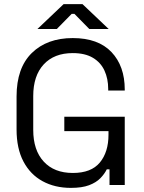

<svg xmlns="http://www.w3.org/2000/svg" viewBox="-20 -899 700 933"><path d="M60.5 -269.8V-430.2Q60.5 -569 134.6 -641.5Q208.8 -714 333.5 -714Q457.2 -714 521.8 -645.9Q586.2 -577.8 586.2 -463.8V-459H505.8V-466.2Q505.8 -516.8 487.6 -556.1Q469.5 -595.5 431.4 -618.2Q393.2 -641 333.5 -641Q243.2 -641 192.4 -586Q141.5 -531 141.5 -432.2V-267.8Q141.5 -169.2 192.4 -113.9Q243.2 -58.5 334 -58.5Q423.2 -58.5 465.2 -109.2Q507.2 -160 507.2 -244.2V-261.8H292.5V-331.8H586.2V0H512.2V-76H498.8Q488 -53.8 467.6 -32.9Q447.2 -12 412.9 1Q378.5 14 324.5 14Q246.5 14 186.9 -18.5Q127.2 -51 93.9 -114.2Q60.5 -177.5 60.5 -269.8ZM161.8 -758 289.2 -879H380.8L508.2 -758H414L341.8 -831.5H328.2L256 -758Z"/></svg>

Font: Space 7353
Style: Regular
Weight: 400
Designer: Christine Claussen + Ruben Lyon  (Space 7353)
Version: Version 1.000;FEAKit 1.0